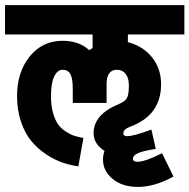

<svg xmlns="http://www.w3.org/2000/svg" viewBox="-55 -653 747 757"><path d="M-35.2 -632.8H671.9V-517.1H449.2V-486.8Q508.3 -471.7 544.2 -427.2Q580.1 -382.8 580.1 -320.8Q580.1 -198.7 459 -153.8Q431.2 -143.6 431.2 -127Q431.2 -116.2 446.8 -116.2Q471.7 -116.2 542 -142.1L559.1 -65.9Q506.3 -57.6 487.8 -48.6Q469.2 -39.6 469.2 -27.8Q469.2 -15.1 486.8 -15.1Q516.6 -15.1 584 -48.8L628.9 43Q554.7 84 488.8 84Q427.7 84 389.4 52.7Q351.1 21.5 351.1 -23.9Q351.1 -41 356.9 -58.1Q314 -85.9 314 -127.9Q314 -200.7 410.2 -241.2Q437.5 -252.4 445.3 -266.1Q453.1 -279.8 453.1 -315.9Q453.1 -345.7 440.4 -361.8Q427.7 -377.9 405.8 -377.9Q365.2 -377.9 365.2 -319.8V-247.1H231.9V-301.8Q231.9 -344.2 222.4 -361.1Q212.9 -377.9 191.9 -377.9Q171.4 -377.9 158.7 -351.3Q146 -324.7 146 -273.9Q146 -236.8 153.8 -208.7Q161.6 -180.7 173.3 -163.8Q185.1 -147 203.4 -135Q221.7 -123 237.3 -117.9Q252.9 -112.8 273.9 -108.9L253.9 2.9Q221.7 -1.5 190.2 -12.5Q158.7 -23.4 125.7 -45.4Q92.8 -67.4 68.1 -97.2Q43.5 -127 27.8 -172.9Q12.2 -218.8 12.2 -273.9Q12.2 -368.2 62 -430.2Q111.8 -492.2 191.9 -492.2Q256.8 -492.2 296.9 -455.1Q302.7 -459.5 310.1 -463.9V-517.1H-35.2Z"/></svg>

Font: LT Superior
Style: Bold
Weight: 400
Designer: Daniel Lyons
Foundry: LyonsType
Version: Version 1.000